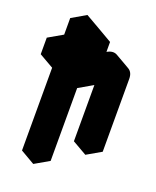

<svg xmlns="http://www.w3.org/2000/svg" viewBox="-163 -970 888 1090"><g transform="rotate(20 281.5 -425.0)"><path d="M87 -625 173 -675V-775L260 -825V-725L346 -775V-675L260 -625V-25L173 25V-575L87 -525ZM346 -615 433 -665Q467 -685 493.5 -670Q520 -655 520 -615V-175L433 -125V-565L260 -465Q260 -492 272 -521.5Q284 -551 303.5 -576.5Q323 -602 346 -615ZM433 -565V-125L346 -175V-615ZM494 -670Q467 -685 433 -665L346 -615Q323 -602 303.5 -576.5Q284 -551 272 -521.5Q260 -492 260 -465L173 -515Q173 -542 185 -571.5Q197 -601 217 -626.5Q237 -652 260 -665L346 -715Q381 -735 407 -720ZM173 -775V-675L87 -725V-825ZM173 -575V25L87 -25V-625ZM346 -775 260 -725 173 -775 260 -825ZM260 -825 173 -775 87 -825 173 -875ZM173 -675 87 -625 0 -675 87 -725ZM87 -625V-525L0 -575V-675Z"/></g></svg>

Font: Nabla
Style: Regular
Weight: 400
Designer: Arthur Reinders Folmer
Foundry: Typearture
Version: Version 1.002